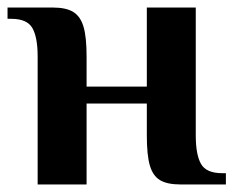

<svg xmlns="http://www.w3.org/2000/svg" viewBox="-21 -490 620 510"><path d="M79 -340Q79 -391 65 -415.5Q51 -440 9 -440H-1V-470H119Q155 -470 174 -458Q193 -446 201 -418.5Q209 -391 209 -340V-260H369V-470H499V-130Q499 -79 513 -54.5Q527 -30 569 -30H579V0H459Q423 0 404 -11.5Q385 -23 377 -50.5Q369 -78 369 -130V-215H209V0H79Z"/></svg>

Font: Philosopher
Style: Bold
Weight: 700
Designer: Jovanny Lemonad
Foundry: Jovanny Lemonad
Version: Version 2.000